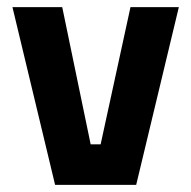

<svg xmlns="http://www.w3.org/2000/svg" viewBox="-20 -520 538 540"><path d="M135 0 15 -500H155L235 -114H263L347 -500H483L363 0Z"/></svg>

Font: Titillium Web SemiBold
Style: Regular
Weight: 600
Designer: Mohamed Gaber, Accademia di Belle Arti di Urbino
Foundry: Kief Type Foundry, Accademia di Belle Arti di Urbino
Version: Version 3.000; ttfautohint (v1.8.4)